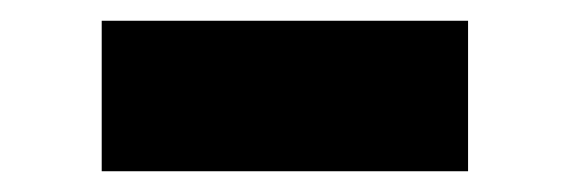

<svg xmlns="http://www.w3.org/2000/svg" viewBox="-20 -384 549 185"><path d="M78 -219V-364H431V-219Z"/></svg>

Font: REM Medium
Style: Bold
Weight: 700
Version: Version 1.005;gftools[0.9.28]